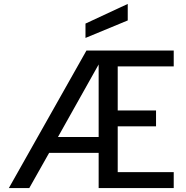

<svg xmlns="http://www.w3.org/2000/svg" viewBox="-20 -957 944 977"><path d="M420 -700H864V-619H579V-395H774V-314H579V-81H864V0H482V-179H230L129 0H25ZM482 -260V-629L275 -260ZM415 -837 630 -937V-853L415 -764Z"/></svg>

Font: AF Albert Sans Medium
Style: Regular
Weight: 500
Designer: Andreas Rasmussen
Foundry: a.Foundry
Version: Version 1.300;Glyphs 3.2 (3231)